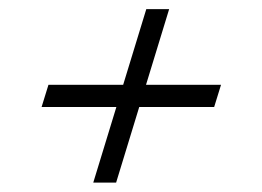

<svg xmlns="http://www.w3.org/2000/svg" viewBox="-20 -441 574 420"><path d="M184 -41.5 300 -421H350L234 -41.5ZM86 -255.5H463.5L448.5 -207H71Z"/></svg>

Font: Newsreader 14pt
Style: Italic
Weight: 400
Italic angle: -17°
Designer: Hugues Gentile
Foundry: Production Type
Version: Version 1.003